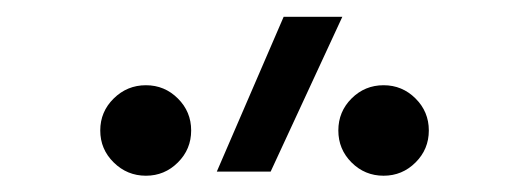

<svg xmlns="http://www.w3.org/2000/svg" viewBox="-20 -815 626 230"><path d="M239.7 -609.4 319.8 -794.9H390.1L304.2 -609.4ZM154.8 -604.5Q132.3 -604.5 116.2 -620.4Q100.1 -636.2 100.1 -658.7Q100.1 -681.2 116.2 -697Q132.3 -712.9 154.8 -712.9Q177.2 -712.9 193.1 -697Q209 -681.2 209 -658.7Q209 -636.2 193.1 -620.4Q177.2 -604.5 154.8 -604.5ZM439.5 -604.5Q417 -604.5 401.1 -620.4Q385.3 -636.2 385.3 -658.7Q385.3 -681.2 401.1 -697Q417 -712.9 439.5 -712.9Q461.9 -712.9 477.8 -697Q493.7 -681.2 493.7 -658.7Q493.7 -636.2 477.8 -620.4Q461.9 -604.5 439.5 -604.5Z"/></svg>

Font: Cascadia Mono PL Light
Style: Regular
Weight: 300
Monospace: yes
Designer: Aaron Bell
Foundry: Saja Typeworks
Version: Version 2404.023; ttfautohint (v1.8.4)